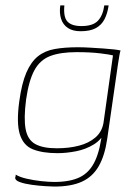

<svg xmlns="http://www.w3.org/2000/svg" viewBox="-20 -576 501 707"><path d="M180 111Q170 111 146.5 109.5Q123 108 97 104.5Q71 101 53 94.5Q35 88 36 78Q37 76 37.5 72.5Q38 69 38 67Q52 76 78 82Q104 88 132 91Q160 94 180 94Q239 94 275 76Q311 58 330.5 15.5Q350 -27 357 -98L371 -99Q356 -63 326 -44.5Q296 -26 260 -19Q224 -12 192 -12Q137 -12 101.5 -26Q66 -40 53 -81.5Q40 -123 51 -203Q60 -269 77 -308.5Q94 -348 119.5 -368.5Q145 -389 181.5 -395.5Q218 -402 267 -402Q288 -402 312.5 -400.5Q337 -399 360 -397.5Q383 -396 400 -394Q417 -392 424 -390Q422 -386 419.5 -371Q417 -356 414 -337Q411 -318 409 -302L375 -66Q366 -3 343.5 36Q321 75 281.5 93Q242 111 180 111ZM189 -30Q234 -30 270.5 -39.5Q307 -49 331 -69.5Q355 -90 361 -123L396 -372Q386 -375 349.5 -379.5Q313 -384 262 -384Q202 -384 164.5 -369.5Q127 -355 106.5 -317Q86 -279 76 -209Q67 -139 74.5 -100Q82 -61 110 -45.5Q138 -30 189 -30ZM277 -461Q248 -461 230 -473Q212 -485 205 -506.5Q198 -528 202 -556H217Q213 -513 228.5 -496.5Q244 -480 280 -480Q322 -480 340.5 -499.5Q359 -519 364 -556H380Q376 -527 365 -505.5Q354 -484 333 -472.5Q312 -461 277 -461Z"/></svg>

Font: Genos Thin
Style: Italic
Weight: 100
Italic angle: -8°
Designer: Robert E. Leuschke
Foundry: Robert E. Leuschke
Version: Version 1.010